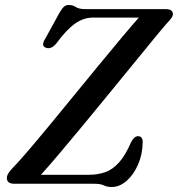

<svg xmlns="http://www.w3.org/2000/svg" viewBox="-20 -736 712 769"><path d="M358.5 0H37.5Q7.5 0 7.5 -23Q7.5 -32.5 14 -42.5Q20.5 -52.5 30 -62.5Q50 -82.5 88 -126.8Q126 -171 174.8 -230Q223.5 -289 276.2 -353.5Q329 -418 379.5 -479.5Q430 -541 471 -589.8Q512 -638.5 536 -665.5H351.5Q314.5 -665.5 280.2 -641.2Q246 -617 205.5 -562Q184.5 -536.5 163.5 -545Q142.5 -552.5 162 -582.5L220 -688Q229.5 -703.5 237 -709.8Q244.5 -716 255.5 -716Q271.5 -716 283.8 -707.8Q296 -699.5 321 -699.5H643Q672.5 -699.5 672.5 -679.5Q672.5 -671.5 665.2 -662Q658 -652.5 646.5 -640.5Q631 -623 595.8 -580Q560.5 -537 512.8 -478.5Q465 -420 412 -355.2Q359 -290.5 307.8 -228.5Q256.5 -166.5 213.5 -115.8Q170.5 -65 144 -36H337Q371.5 -36 401 -46.2Q430.5 -56.5 456.2 -84.8Q482 -113 505.5 -167.5Q518 -190.5 532.5 -190.5Q551.5 -190.5 551.5 -167Q551 -118 533 -77Q515 -36 487 -11.5Q459 13 427 13Q409 13 395.8 6.5Q382.5 0 358.5 0Z"/></svg>

Font: Fraunces 9pt
Style: Italic
Weight: 400
Italic angle: -16°
Version: Version 1.000;[b76b70a41]